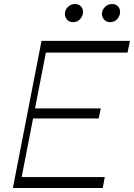

<svg xmlns="http://www.w3.org/2000/svg" viewBox="-20 -933 665 953"><path d="M200 -672 212 -730H625L613 -672ZM70 0 80 -54H500L490 0ZM44 0 186 -730H219L77 0ZM139 -345 149 -395H480L470 -345ZM343 -823Q324 -823 313 -835.5Q302 -848 302 -864Q302 -884 317 -898.5Q332 -913 352 -913Q370 -913 381 -902Q392 -891 392 -874Q392 -854 378 -838.5Q364 -823 343 -823ZM527 -823Q508 -823 497 -835.5Q486 -848 486 -864Q486 -884 501 -898.5Q516 -913 536 -913Q554 -913 565 -902Q576 -891 576 -874Q576 -854 562 -838.5Q548 -823 527 -823Z"/></svg>

Font: Savate ExtraLight
Style: Italic
Weight: 200
Italic angle: -11°
Designer: Max Esnée
Foundry: Plomb Type
Version: Version 2.000